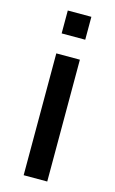

<svg xmlns="http://www.w3.org/2000/svg" viewBox="-114 -776 493 822"><g transform="rotate(15 132.0 -365.0)"><path d="M80 -628.5H184.5V-730H80ZM80 0H184.5V-540H80Z"/></g></svg>

Font: Eudonet SemiBold
Style: Regular
Weight: 600
Designer: Mikhail Sharanda
Foundry: Mikhail Sharanda
Version: Version 4.503;Glyphs 3.1.2 (3151)